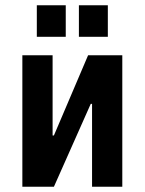

<svg xmlns="http://www.w3.org/2000/svg" viewBox="-20 -710 550 730"><path d="M65 0V-500H180V-195H185L315 -500H445V0H330V-315H325L185 0ZM120 -570V-690H230V-570ZM280 -570V-690H390V-570Z"/></svg>

Font: Cuprum
Style: Bold
Weight: 700
Designer: Jovanny Lemonad
Foundry: Jovanny Lemonad
Version: Version 2.000